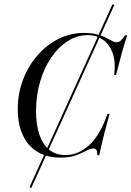

<svg xmlns="http://www.w3.org/2000/svg" viewBox="-20 -739 625 914"><path d="M129 155.6 120.2 152.4 515.3 -718.5 524.2 -715.3ZM266.9 11.3Q204 11.3 158.5 -16.1Q112.9 -43.5 88.7 -95.6Q64.5 -147.6 64.5 -219.4Q64.5 -293.5 89.5 -359.3Q114.5 -425 158.1 -475Q201.6 -525 258.1 -553.6Q314.5 -582.3 379 -582.3Q414.5 -582.3 439.9 -575.8Q465.3 -569.4 483.1 -560.1Q500.8 -550.8 512.9 -544.4Q525 -537.9 533.9 -537.9Q546.8 -537.9 555.2 -546Q563.7 -554 575.8 -571H585.5Q571.8 -529.8 558.9 -482.7Q546 -435.5 532.3 -382.3H523.4Q531.5 -441.9 516.9 -484.3Q502.4 -526.6 471 -549.2Q439.5 -571.8 397.6 -571.8Q347.6 -571.8 302.8 -543.5Q258.1 -515.3 224.2 -465.7Q190.3 -416.1 171 -350.4Q151.6 -284.7 151.6 -210.5Q151.6 -143.5 168.1 -96.4Q184.7 -49.2 215.7 -25Q246.8 -0.8 291.9 -0.8Q352.4 -0.8 404 -47.6Q455.6 -94.4 491.9 -196.8H501.6Q487.1 -144.4 477.8 -108.1Q468.5 -71.8 462.5 -46Q456.5 -20.2 452.4 0H443.5Q443.5 -16.9 439.5 -24.6Q435.5 -32.3 422.6 -32.3Q409.7 -32.3 390.3 -21.4Q371 -10.5 341.5 0.4Q312.1 11.3 266.9 11.3Z"/></svg>

Font: Playfair 144pt SemiCondensed
Style: Italic
Weight: 400
Width: 4
Italic angle: -15.6°
Designer: Claus Eggers Sørensen
Foundry: Claus Eggers Sørensen
Version: Version 2.203